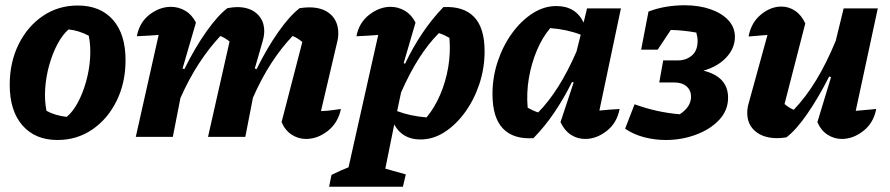

<svg xmlns="http://www.w3.org/2000/svg" viewBox="-20 -521 3388 731"><path d="M199 12Q114 12 65.5 -43.5Q17 -99 17 -198Q17 -284 51 -352.5Q85 -421 143.5 -460.5Q202 -500 276 -500Q362 -500 410 -445.5Q458 -391 458 -292Q458 -206 424 -137Q390 -68 331.5 -28Q273 12 199 12ZM234 -76Q257 -95 276 -130Q295 -165 307.5 -209.5Q320 -254 323 -299.5Q326 -345 318 -385Q280 -405 241 -409Q218 -389 199 -353.5Q180 -318 167.5 -273.5Q155 -229 152 -183.5Q149 -138 157 -99Q190 -81 234 -76Z M497 0 584 -388Q568 -387 548.5 -385.5Q529 -384 501 -383Q511 -436 549.5 -465.5Q588 -495 631 -495Q660 -495 685.5 -480Q711 -465 726 -435L675 -260L682 -258Q722 -339 765.5 -400.5Q809 -462 846 -490Q857 -492 866.5 -493Q876 -494 883 -494Q930 -494 958 -469Q986 -444 986 -402Q986 -394 984.5 -384.5Q983 -375 980 -364L950 -260L957 -258Q997 -339 1040.5 -400.5Q1084 -462 1121 -490Q1143 -493 1157 -493Q1209 -493 1238.5 -466.5Q1268 -440 1268 -394Q1268 -376 1263 -358L1202 -98Q1228 -99 1244.5 -101.5Q1261 -104 1278 -106Q1267 -53 1228 -22.5Q1189 8 1145 8Q1116 8 1091 -8Q1066 -24 1052 -56L1131 -361Q1114 -376 1094 -384Q1051 -339 1013 -280.5Q975 -222 943 -149L914 0H772L854 -363Q838 -376 819 -384Q775 -337 737 -278.5Q699 -220 667 -148L638 0Z M1233 190 1242 145Q1280 126 1307 116L1420 -388Q1399 -386 1378.5 -385Q1358 -384 1337 -383Q1347 -435 1386 -465Q1425 -495 1467 -495Q1496 -495 1521.5 -480Q1547 -465 1562 -435L1517 -281L1522 -278Q1552 -341 1588 -394.5Q1624 -448 1668 -494Q1745 -498 1785 -456.5Q1825 -415 1825 -326Q1825 -261 1805 -201Q1785 -141 1750.5 -93.5Q1716 -46 1672.5 -18Q1629 10 1581 10Q1512 10 1481 -47L1447 121L1525 143L1514 190ZM1492 -98Q1542 -79 1604 -74Q1634 -110 1655.5 -159.5Q1677 -209 1686.5 -265Q1696 -321 1691 -377Q1670 -389 1651 -395Q1571 -315 1507 -169Z M2011 5Q1935 10 1895 -31.5Q1855 -73 1855 -163Q1855 -227 1875 -287Q1895 -347 1929.5 -394.5Q1964 -442 2007.5 -470Q2051 -498 2098 -498Q2172 -498 2202 -435L2215 -489H2344L2262 -100Q2280 -102 2299.5 -103.5Q2319 -105 2339 -106Q2329 -53 2290 -22.5Q2251 8 2208 8Q2178 8 2153.5 -8Q2129 -24 2114 -56L2164 -207L2158 -209Q2127 -147 2091 -93.5Q2055 -40 2011 5ZM1989 -111Q2010 -99 2029 -93Q2110 -175 2175 -325L2191 -389Q2139 -409 2075 -414Q2045 -379 2024 -329Q2003 -279 1993.5 -223Q1984 -167 1989 -111Z M2515 12Q2473 12 2432.5 1.5Q2392 -9 2360 -31L2396 -124Q2481 -93 2568 -86Q2611 -114 2611 -153Q2611 -177 2594 -192Q2577 -207 2548 -207H2490L2505 -291H2561Q2592 -291 2614 -309.5Q2636 -328 2636 -365Q2636 -380 2631 -397Q2581 -406 2534 -407L2484 -332H2421L2449 -477Q2483 -490 2518 -495.5Q2553 -501 2586 -501Q2641 -501 2684.5 -486Q2728 -471 2753 -444Q2778 -417 2778 -381Q2778 -337 2745 -302Q2712 -267 2658 -252Q2752 -229 2752 -149Q2752 -101 2718.5 -65Q2685 -29 2630.5 -8.5Q2576 12 2515 12Z M3092 -56 3144 -227 3137 -230Q3096 -149 3053.5 -87.5Q3011 -26 2974 2Q2955 5 2939 5Q2887 5 2856 -21Q2825 -47 2825 -91Q2825 -111 2831 -130L2902 -388Q2866 -385 2830 -382Q2840 -435 2877 -465.5Q2914 -496 2955 -496Q2983 -496 3007 -480Q3031 -464 3046 -432L2967 -125Q2983 -111 3002 -103Q3048 -151 3087.5 -216Q3127 -281 3162 -366L3192 -489H3322L3238 -99Q3258 -101 3277 -102.5Q3296 -104 3316 -106Q3306 -53 3267 -22.5Q3228 8 3185 8Q3156 8 3131 -8Q3106 -24 3092 -56Z"/></svg>

Font: Piazzolla
Style: Bold Italic
Weight: 700
Italic angle: -11.3°
Designer: Juan Pablo del Peral
Foundry: Huerta Tipografica
Version: Version 1.330